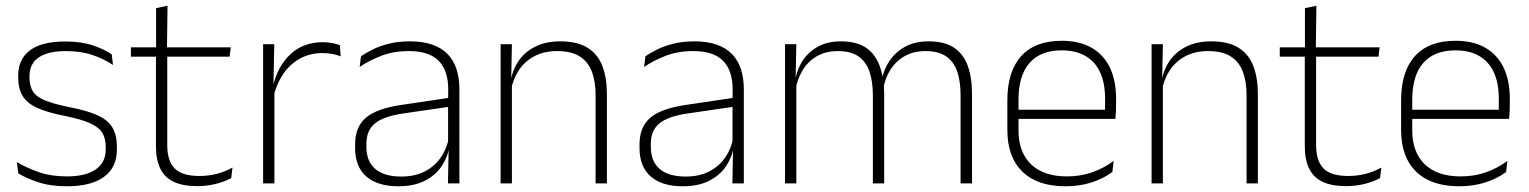

<svg xmlns="http://www.w3.org/2000/svg" viewBox="-20 -641 5344 671"><path d="M214.5 10Q156 10 113.5 -4.2Q71 -18.5 44 -35L39 -74.5Q75 -53.5 117 -39Q159 -24.5 214 -24.5Q278.5 -24.5 314 -48.5Q349.5 -72.5 349.5 -119V-127Q349.5 -157 337.5 -176.8Q325.5 -196.5 294.5 -210.5Q263.5 -224.5 206 -236Q144.5 -248 109 -264.5Q73.5 -281 58.5 -306.8Q43.5 -332.5 43.5 -371.5V-376Q43.5 -434 84.5 -465Q125.5 -496 208 -496Q264.5 -496 305 -482.2Q345.5 -468.5 370.5 -451L375 -414Q343.5 -435 303.2 -448.8Q263 -462.5 210 -462.5Q166 -462.5 138 -452Q110 -441.5 96.5 -422.2Q83 -403 83 -376V-371.5Q83 -340.5 95.2 -321.2Q107.5 -302 138.2 -289.8Q169 -277.5 222.5 -266.5Q286 -254.5 322.2 -237.5Q358.5 -220.5 373.5 -194.2Q388.5 -168 388.5 -128.5V-118.5Q388.5 -55.5 343.2 -22.8Q298 10 214.5 10Z M670 9.5Q618.5 9.5 586.8 -5.8Q555 -21 540 -52.2Q525 -83.5 525 -130.5V-459H564.5V-134.5Q564.5 -79 590.2 -52.5Q616 -26 677 -26Q707.5 -26 736.8 -33.2Q766 -40.5 792.5 -55.5L788 -18.5Q765 -6 733.8 1.8Q702.5 9.5 670 9.5ZM437.5 -443V-475.5H786.5L782.5 -443ZM525.5 -469.5V-612.5L565.5 -621L563.5 -469.5Z M936 -305 923 -334 933.5 -337.5Q950 -409.5 995 -451.5Q1040 -493.5 1108 -493.5Q1127.5 -493.5 1142.5 -490.2Q1157.5 -487 1168 -483L1170.5 -444Q1158 -449.5 1141.5 -452.5Q1125 -455.5 1105.5 -455.5Q1046 -455.5 1001 -417.5Q956 -379.5 936 -305ZM899.5 0V-486.5H938.5L935.5 -338L939 -334.5V0Z M1545.5 0 1548 -125 1546 -131.5V-290L1546.5 -328Q1546.5 -394.5 1513 -428.5Q1479.5 -462.5 1408.5 -462.5Q1354.5 -462.5 1311.2 -445.5Q1268 -428.5 1237 -407L1241.5 -444Q1258 -456 1282.8 -468.2Q1307.5 -480.5 1340 -488.5Q1372.5 -496.5 1413 -496.5Q1458 -496.5 1490.8 -485Q1523.5 -473.5 1544.5 -451.8Q1565.5 -430 1575.5 -399Q1585.5 -368 1585.5 -328.5V0ZM1372 10Q1299.5 10 1260.2 -24.2Q1221 -58.5 1221 -124V-136.5Q1221 -197.5 1259 -229.8Q1297 -262 1384 -274.5L1555.5 -300L1557.5 -269L1389.5 -244.5Q1321 -234.5 1290.8 -210Q1260.5 -185.5 1260.5 -138.5V-128Q1260.5 -77 1291.5 -50.5Q1322.5 -24 1382 -24Q1430.5 -24 1465.2 -42.2Q1500 -60.5 1521.2 -91.8Q1542.5 -123 1549 -162L1559.5 -131H1550.5Q1545.5 -94 1524.5 -61.8Q1503.5 -29.5 1465.5 -9.8Q1427.5 10 1372 10Z M2061.5 0V-308Q2061.5 -356 2048.5 -390.5Q2035.5 -425 2006 -443.8Q1976.5 -462.5 1927 -462.5Q1881.5 -462.5 1847.5 -444.5Q1813.5 -426.5 1793 -395.2Q1772.5 -364 1765.5 -324L1754.5 -356H1764.5Q1770 -394 1791 -426Q1812 -458 1849 -477.2Q1886 -496.5 1938 -496.5Q1997.5 -496.5 2033.2 -474.2Q2069 -452 2085 -410.8Q2101 -369.5 2101 -311.5V0ZM1729.5 0V-486.5H1769L1766.5 -362.5L1769 -361V0Z M2539.5 0 2542 -125 2540 -131.5V-290L2540.5 -328Q2540.5 -394.5 2507 -428.5Q2473.5 -462.5 2402.5 -462.5Q2348.5 -462.5 2305.2 -445.5Q2262 -428.5 2231 -407L2235.5 -444Q2252 -456 2276.8 -468.2Q2301.5 -480.5 2334 -488.5Q2366.5 -496.5 2407 -496.5Q2452 -496.5 2484.8 -485Q2517.5 -473.5 2538.5 -451.8Q2559.5 -430 2569.5 -399Q2579.5 -368 2579.5 -328.5V0ZM2366 10Q2293.5 10 2254.2 -24.2Q2215 -58.5 2215 -124V-136.5Q2215 -197.5 2253 -229.8Q2291 -262 2378 -274.5L2549.5 -300L2551.5 -269L2383.5 -244.5Q2315 -234.5 2284.8 -210Q2254.5 -185.5 2254.5 -138.5V-128Q2254.5 -77 2285.5 -50.5Q2316.5 -24 2376 -24Q2424.5 -24 2459.2 -42.2Q2494 -60.5 2515.2 -91.8Q2536.5 -123 2543 -162L2553.5 -131H2544.5Q2539.5 -94 2518.5 -61.8Q2497.5 -29.5 2459.5 -9.8Q2421.5 10 2366 10Z M3337 0V-308.5Q3337 -356.5 3325.2 -391Q3313.5 -425.5 3286.5 -444Q3259.5 -462.5 3214.5 -462.5Q3173 -462.5 3142 -445Q3111 -427.5 3091.8 -397.2Q3072.5 -367 3066.5 -328.5L3055 -361.5H3062Q3067.5 -396.5 3088 -427.5Q3108.5 -458.5 3142.8 -477.5Q3177 -496.5 3225.5 -496.5Q3280.5 -496.5 3313.8 -474.5Q3347 -452.5 3362 -411.2Q3377 -370 3377 -312V0ZM2723.5 0V-486.5H2763L2760.5 -362L2763 -360.5V0ZM3030.5 0V-308Q3030.5 -356.5 3018.5 -391Q3006.5 -425.5 2980 -444Q2953.5 -462.5 2908.5 -462.5Q2866 -462.5 2834.8 -444.5Q2803.5 -426.5 2784.8 -395.2Q2766 -364 2759.5 -324L2747.5 -356H2758.5Q2763.5 -394 2783.2 -426Q2803 -458 2837 -477.2Q2871 -496.5 2919.5 -496.5Q2986 -496.5 3021.8 -462Q3057.5 -427.5 3066.5 -359.5Q3068.5 -348.5 3069.2 -337.5Q3070 -326.5 3070 -315V0Z M3703.5 10Q3605.5 10 3553 -41.2Q3500.5 -92.5 3500.5 -187V-290.5Q3500.5 -391.5 3549 -445Q3597.5 -498.5 3690.5 -498.5Q3752.5 -498.5 3794.8 -474.2Q3837 -450 3858.8 -404.8Q3880.5 -359.5 3880.5 -295.5V-278Q3880.5 -265.5 3880 -252.8Q3879.5 -240 3878 -225.5H3841.5Q3842 -245.5 3842 -263.2Q3842 -281 3842 -296Q3842 -350.5 3824.8 -388Q3807.5 -425.5 3773.8 -445.2Q3740 -465 3690.5 -465Q3616.5 -465 3578 -421Q3539.5 -377 3539.5 -293V-245V-239V-184.5Q3539.5 -147 3550.5 -117.5Q3561.5 -88 3582.8 -67.2Q3604 -46.5 3635.5 -35.5Q3667 -24.5 3708.5 -24.5Q3755.5 -24.5 3796 -38.5Q3836.5 -52.5 3872 -78.5L3867.5 -40Q3837 -17 3795.2 -3.5Q3753.5 10 3703.5 10ZM3520.5 -225.5V-257.5H3868V-225.5Z M4336.5 0V-308Q4336.5 -356 4323.5 -390.5Q4310.5 -425 4281 -443.8Q4251.5 -462.5 4202 -462.5Q4156.5 -462.5 4122.5 -444.5Q4088.5 -426.5 4068 -395.2Q4047.5 -364 4040.5 -324L4029.5 -356H4039.5Q4045 -394 4066 -426Q4087 -458 4124 -477.2Q4161 -496.5 4213 -496.5Q4272.5 -496.5 4308.2 -474.2Q4344 -452 4360 -410.8Q4376 -369.5 4376 -311.5V0ZM4004.5 0V-486.5H4044L4041.5 -362.5L4044 -361V0Z M4685 9.5Q4633.5 9.5 4601.8 -5.8Q4570 -21 4555 -52.2Q4540 -83.5 4540 -130.5V-459H4579.5V-134.5Q4579.5 -79 4605.2 -52.5Q4631 -26 4692 -26Q4722.5 -26 4751.8 -33.2Q4781 -40.5 4807.5 -55.5L4803 -18.5Q4780 -6 4748.8 1.8Q4717.5 9.5 4685 9.5ZM4452.5 -443V-475.5H4801.5L4797.5 -443ZM4540.5 -469.5V-612.5L4580.5 -621L4578.5 -469.5Z M5079.5 10Q4981.5 10 4929 -41.2Q4876.5 -92.5 4876.5 -187V-290.5Q4876.5 -391.5 4925 -445Q4973.5 -498.5 5066.5 -498.5Q5128.5 -498.5 5170.8 -474.2Q5213 -450 5234.8 -404.8Q5256.5 -359.5 5256.5 -295.5V-278Q5256.5 -265.5 5256 -252.8Q5255.5 -240 5254 -225.5H5217.5Q5218 -245.5 5218 -263.2Q5218 -281 5218 -296Q5218 -350.5 5200.8 -388Q5183.5 -425.5 5149.8 -445.2Q5116 -465 5066.5 -465Q4992.5 -465 4954 -421Q4915.5 -377 4915.5 -293V-245V-239V-184.5Q4915.5 -147 4926.5 -117.5Q4937.5 -88 4958.8 -67.2Q4980 -46.5 5011.5 -35.5Q5043 -24.5 5084.5 -24.5Q5131.5 -24.5 5172 -38.5Q5212.5 -52.5 5248 -78.5L5243.5 -40Q5213 -17 5171.2 -3.5Q5129.5 10 5079.5 10ZM4896.5 -225.5V-257.5H5244V-225.5Z"/></svg>

Font: Anek Latin Medium ExtraLight
Style: Regular
Weight: 250
Version: Version 1.003